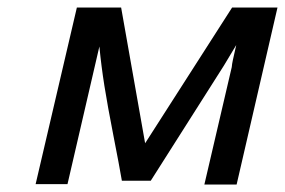

<svg xmlns="http://www.w3.org/2000/svg" viewBox="-20 -491 760 512"><path d="M75 0 185 -471H303L367 -109L599 -471H720L611 1H525L598 -312Q598 -314 599 -320.5Q600 -327 601 -331L610 -371Q599 -352 577 -316L382 -9H305Q298 -50 282.5 -129Q267 -208 258.5 -261.5Q250 -315 245 -367L160 0Z"/></svg>

Font: Coval
Style: Book Italic
Weight: 350
Foundry: Context Ltd
Version: Version 001.000